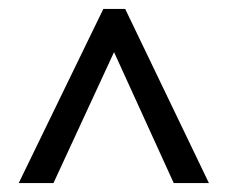

<svg xmlns="http://www.w3.org/2000/svg" viewBox="-20 -736 512 431"><path d="M22 -325H100L236 -619L370 -325H449L261 -716H212Z"/></svg>

Font: Noto Sans Malayalam Condensed
Style: Regular
Weight: 400
Width: 3
Designer: Jelle Bosma - Monotype Design Team
Foundry: Monotype Imaging Inc.
Version: Version 2.104